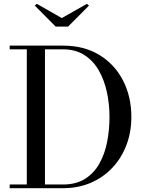

<svg xmlns="http://www.w3.org/2000/svg" viewBox="-20 -990 766 1010"><path d="M311 -750Q422.5 -750 503 -700.8Q583.5 -651.5 627.2 -566.5Q671 -481.5 671 -375Q671 -295 645 -226.8Q619 -158.5 571 -107.5Q523 -56.5 457 -28.2Q391 0 311 0H31V-19.5H121V-730.5H31V-750ZM216.5 -19.5H311Q380 -19.5 427 -49Q474 -78.5 502.5 -129Q531 -179.5 543.5 -243.2Q556 -307 556 -375Q556 -443 542 -506.8Q528 -570.5 498.8 -621Q469.5 -671.5 423 -701Q376.5 -730.5 311 -730.5H216.5ZM273 -850 163 -960.5 173.5 -970 305 -895 437.5 -970 448 -960.5 338 -850Z"/></svg>

Font: Bodoni Moda
Style: Regular
Weight: 400
Designer: Owen Earl
Foundry: indestructible type
Version: Version 2.005